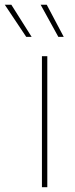

<svg xmlns="http://www.w3.org/2000/svg" viewBox="-78 -780 314 800"><path d="M96.7 0H119.1V-545.9H96.7ZM165 -626.5H187.5L116.7 -760.3H91.3ZM31.2 -626.5H53.7L-30.8 -760.3H-58.1Z"/></svg>

Font: Raveo Thin
Style: Regular
Weight: 100
Designer: Jakub Foglar, Rasmus Andersson (Inter)
Foundry: Jakubfoglar.com
Version: Version 1.100;Glyphs 3.2.3 (3260)